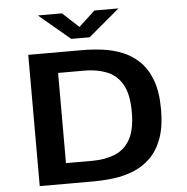

<svg xmlns="http://www.w3.org/2000/svg" viewBox="-59 -962 994 1020"><g transform="rotate(-5 437.5 -452.0)"><path d="M111.5 0V-700H399Q452 -700 507 -693Q562 -686 612.5 -665.8Q663 -645.5 702.8 -606.8Q742.5 -568 765.8 -505.5Q789 -443 789 -350Q789 -257 765.8 -194.5Q742.5 -132 702.8 -93.2Q663 -54.5 612.5 -34.2Q562 -14 507 -7Q452 0 399 0ZM261 -109.5H401Q468.5 -109.5 521 -130.2Q573.5 -151 603.2 -203Q633 -255 633 -350Q633 -445 603 -497Q573 -549 520.2 -569.8Q467.5 -590.5 401 -590.5H261ZM180.5 -904H309L395.5 -824L482 -904H610.5L444.5 -764.5H346.5Z"/></g></svg>

Font: Trispace SemiExpanded SemiBold
Style: Regular
Weight: 600
Width: 6
Designer: Tyler Finck
Foundry: Etcetera Type Company
Version: Version 1.210; ttfautohint (v1.8.3)